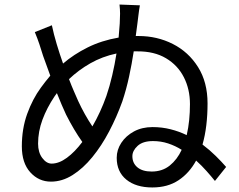

<svg xmlns="http://www.w3.org/2000/svg" viewBox="-20 -803 1040 837"><path d="M487.8 -569.8Q425.8 -556.6 374 -527.1Q322.3 -497.6 280.8 -458Q291.5 -429.7 302.2 -405.3Q313 -380.9 320.8 -362.8Q334.5 -333 350.1 -305.2Q365.7 -277.3 382.8 -252Q400.4 -282.2 415.8 -315.7Q431.2 -349.1 443.8 -384.8Q458 -426.3 469.2 -474.6Q480.5 -522.9 487.8 -569.8ZM206.1 -692.9Q214.4 -653.3 227.3 -610.4Q240.2 -567.4 254.9 -525.9Q301.3 -565.9 362.1 -596.2Q422.9 -626.5 497.1 -639.2L502 -700.2Q503.4 -725.6 503.4 -743.4Q503.4 -761.2 501 -783.2L589.8 -779.8Q586.4 -761.2 583.7 -738.5Q581.1 -715.8 579.1 -701.2L571.8 -646H584Q665 -646 733.4 -611.3Q801.8 -576.7 843.3 -510.7Q884.8 -444.8 884.8 -352.1Q884.8 -302.7 879.4 -257.3Q874 -211.9 862.8 -172.9Q894.5 -148.9 920.4 -123.3Q946.3 -97.7 965.8 -75.2L917 -14.2Q901.4 -33.7 880.6 -57.1Q859.9 -80.6 835 -103Q805.2 -48.3 758.1 -17.1Q710.9 14.2 644 14.2Q572.8 14.2 530.8 -20Q488.8 -54.2 488.8 -115.2Q488.8 -149.9 508.8 -180.4Q528.8 -210.9 564 -230Q599.1 -249 645 -249Q686 -249 723.6 -239.5Q761.2 -230 793.9 -213.9Q801.3 -245.6 804.7 -279.8Q808.1 -314 808.1 -349.1Q808.1 -414.1 781.5 -466.3Q754.9 -518.6 703.6 -549.1Q652.3 -579.6 579.1 -579.1H563Q554.7 -524.4 542.7 -469Q530.8 -413.6 513.2 -360.8Q488.8 -293 455.8 -230.2Q422.9 -167.5 382.6 -118.2Q342.3 -68.8 296.6 -40Q251 -11.2 202.1 -11.2Q148.9 -11.2 112.1 -51.8Q75.2 -92.3 75.2 -165Q75.2 -242.2 98.6 -306.9Q122.1 -371.6 158.2 -420.9Q167 -433.6 177.5 -446.5Q188 -459.5 199.2 -473.1L168 -559.1Q159.7 -585.9 152.1 -609.1Q144.5 -632.3 131.8 -663.1ZM772 -149.9Q744.1 -167.5 712.9 -177.7Q681.6 -188 647 -188Q602.5 -188 579.8 -167Q557.1 -146 557.1 -122.1Q557.1 -91.8 579.1 -73.5Q601.1 -55.2 641.1 -55.2Q687.5 -55.2 720 -81.3Q752.4 -107.4 772 -149.9ZM338.9 -184.1Q302.2 -235.8 268.1 -303.2Q250 -341.8 228 -397L217.8 -382.8Q184.1 -332.5 165 -281Q146 -229.5 146 -176.8Q146 -138.7 164.3 -114.3Q182.6 -89.8 205.1 -89.8Q237.3 -89.8 271.7 -115.2Q306.2 -140.6 338.9 -184.1Z"/></svg>

Font: Source Han Sans CN
Style: Regular
Weight: 400
Designer: Ryoko NISHIZUKA  (kana, bopomofo & ideographs); Paul D. Hunt (Latin, Greek & Cyrillic); Sandoll Communications , Soo-you
Foundry: Adobe
Version: Version 2.004;hotconv 1.0.118;makeotfexe 2.5.65603